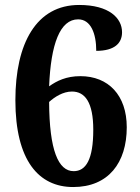

<svg xmlns="http://www.w3.org/2000/svg" viewBox="-20 -744 565 774"><path d="M275 10C417 10 491 -88 491 -231C491 -360 417 -437 304 -437C247 -437 209 -418 178 -396C185 -567 222 -666 295 -666C346 -666 368 -609 368 -539C442 -539 472 -570 472 -614C472 -671 420 -724 299 -724C127 -724 42 -570 42 -340C42 -97 136 10 275 10ZM277 -54C215 -54 179 -138 178 -333C200 -353 234 -375 270 -375C323 -375 356 -331 356 -221C356 -100 326 -54 277 -54Z"/></svg>

Font: Noto Serif Ethiopic SemiCondensed
Style: Bold
Weight: 700
Width: 4
Designer: Monotype Design Team
Foundry: Monotype Imaging Inc.
Version: Version 2.102